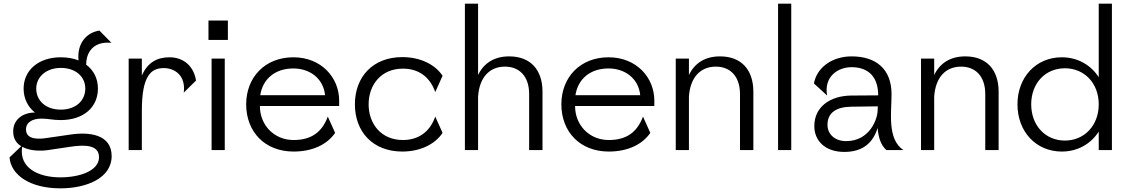

<svg xmlns="http://www.w3.org/2000/svg" viewBox="-20 -820 6170 1049"><path d="M178 -336C178 -401 234 -449 312 -449C394 -449 446 -401 446 -336C446 -270 394 -221 312 -221C230 -221 178 -270 178 -336ZM32 40C40 137 145 209 310 209C453 209 590 153 590 33C590 -87 466 -100 366 -85L235 -66C196 -60 122 -54 122 -113C122 -152 158 -172 206 -172C245 -172 268 -164 311 -164C439 -164 515 -236 515 -336C515 -391 492 -437 449 -468H451C451 -534 489 -587 568 -587C575 -587 582 -587 589 -586L523 -653C453 -642 400 -584 409 -490C381 -501 349 -507 312 -507C189 -507 109 -435 109 -336C109 -282 132 -236 171 -205C112 -206 52 -172 52 -102C52 -62 70 -37 96 -21ZM101 -18C143 5 202 6 242 0L363 -18C437 -29 521 -32 521 39C521 113 416 149 310 149C188 149 83 97 101 -18Z M683 0H755V-215C755 -407 805 -448 875 -448C936 -448 996 -406 984 -314L1051 -380C1040 -453 988 -507 906 -507C841 -507 787 -481 755 -407V-500H683Z M1136 0H1208V-500H1136ZM1119 -602H1225V-708H1119Z M1325 -250C1325 -100 1427 8 1584 8C1687 8 1767 -30 1811 -94L1771 -183C1739 -97 1680 -55 1584 -55C1477 -55 1400 -137 1400 -240V-241H1833V-270C1833 -397 1735 -507 1583 -507C1427 -507 1325 -397 1325 -250ZM1402 -300C1415 -386 1480 -446 1583 -446C1669 -446 1746 -395 1756 -300Z M1994 -250C1994 -357 2063 -445 2181 -445C2264 -445 2328 -403 2358 -317L2398 -406C2357 -468 2276 -508 2178 -508C2017 -508 1919 -400 1919 -250C1919 -100 2017 8 2178 8C2276 8 2357 -32 2398 -94L2358 -183C2328 -97 2264 -55 2181 -55C2063 -55 1994 -143 1994 -250Z M2739 -456C2816 -456 2871 -405 2871 -306V0H2944V-319C2944 -439 2878 -512 2762 -512C2678 -512 2622 -473 2592 -410V-800H2520V0H2592V-292C2599 -398 2655 -456 2739 -456Z M3047 -250C3047 -100 3149 8 3306 8C3409 8 3489 -30 3533 -94L3493 -183C3461 -97 3402 -55 3306 -55C3199 -55 3122 -137 3122 -240V-241H3555V-270C3555 -397 3457 -507 3305 -507C3149 -507 3047 -397 3047 -250ZM3124 -300C3137 -386 3202 -446 3305 -446C3391 -446 3468 -395 3478 -300Z M3891 -456C3968 -456 4023 -405 4023 -306V0H4096V-319C4096 -439 4030 -512 3914 -512C3830 -512 3774 -473 3744 -410V-500H3672V0H3744V-292C3751 -398 3807 -456 3891 -456Z M4231 0H4303V-800H4231Z M4632 -453C4721 -453 4778 -404 4778 -299L4631 -298C4518 -297 4429 -238 4429 -131C4429 -53 4486 10 4593 10C4688 10 4748 -34 4775 -121C4779 -72 4791 -28 4823 0H4916C4826 -60 4851 -205 4851 -305C4851 -445 4764 -512 4633 -512C4524 -512 4442 -449 4427 -364L4499 -298C4480 -403 4560 -453 4632 -453ZM4501 -138C4501 -207 4553 -236 4631 -237L4776 -239L4775 -218C4775 -170 4732 -49 4603 -49C4541 -49 4501 -87 4501 -138Z M5231 -456C5308 -456 5363 -405 5363 -306V0H5436V-319C5436 -439 5370 -512 5254 -512C5170 -512 5114 -473 5084 -410V-500H5012V0H5084V-292C5091 -398 5147 -456 5231 -456Z M6055 0V-800H5983V-398C5940 -465 5868 -507 5781 -507C5641 -507 5539 -399 5539 -250C5539 -100 5641 8 5781 8C5868 8 5940 -34 5983 -101V0ZM5614 -250C5614 -365 5691 -447 5798 -447C5905 -447 5983 -365 5983 -250C5983 -135 5905 -52 5798 -52C5691 -52 5614 -135 5614 -250Z"/></svg>

Font: Absans
Style: Regular
Weight: 400
Designer: Valerio Monopoli
Version: Version 1.200;Glyphs 3.2 (3217)